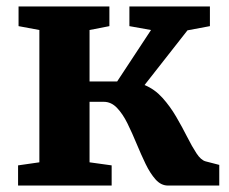

<svg xmlns="http://www.w3.org/2000/svg" viewBox="-20 -575 710 595"><path d="M36 0V-62.5L102 -72V-482L37.5 -494V-555H319V-494L257.5 -482V-322.5H343L448 -482L381 -494V-555H630.5V-494L561 -481L428 -311.5Q459.5 -298.5 483.5 -271.8Q507.5 -245 526 -213.2Q544.5 -181.5 559.8 -151.2Q575 -121 588.8 -100Q602.5 -79 617 -75L659.5 -64V0H500.5Q479 0 462.2 -18.8Q445.5 -37.5 431.2 -67Q417 -96.5 403.2 -129.8Q389.5 -163 375 -192.5Q360.5 -222 342.5 -240.8Q324.5 -259.5 301.5 -259.5H257.5V-72L326 -62.5V0Z"/></svg>

Font: Merriweather 20pt ExtraBold
Style: Regular
Weight: 800
Version: Version 2.100